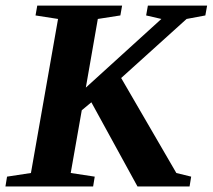

<svg xmlns="http://www.w3.org/2000/svg" viewBox="-27 -675 770 695"><path d="M229 -48.8 315.9 -35.6 310.1 0H-7.3L-1.5 -35.6L85 -48.8L183.1 -606.4L101.6 -619.1L107.9 -654.8H415L408.7 -619.1L327.1 -606.4L283.7 -357.9L557.1 -606.4L502 -619.1L508.3 -654.8H722.7L716.3 -619.1L648.4 -606.4L411.6 -392.6L611.3 -48.8L665 -35.6L659.2 0H470.7L303.7 -304.7L269 -275.9Z"/></svg>

Font: Tinos
Style: Bold Italic
Weight: 700
Italic angle: -16.333°
Designer: Steve Matteson
Foundry: Monotype Imaging Inc.
Version: Version 1.23